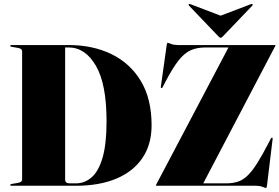

<svg xmlns="http://www.w3.org/2000/svg" viewBox="-20 -924 1390 955"><path d="M31 -4Q31 -8 38 -9L69.5 -14.5Q90 -18 90 -30.5V-669Q90 -682 70 -685.5L36.5 -691.5Q31 -692 31 -696.5Q31 -700 36.5 -700H321Q441 -700 534.2 -654.8Q627.5 -609.5 680.8 -520.8Q734 -432 734 -301Q734 -205 688.2 -137.8Q642.5 -70.5 558 -35.2Q473.5 0 357 0H36.5Q31 0 31 -4ZM357 -12Q401 -12 435.5 -41.8Q470 -71.5 490 -139.2Q510 -207 510 -321Q510 -506 457 -597Q404 -688 321 -688H304V-31Q304 -12 326 -12ZM1349.5 -696 991 -12H1104.5Q1137 -12 1162.2 -20Q1187.5 -28 1210.5 -49.8Q1233.5 -71.5 1259 -111.8Q1284.5 -152 1318 -217L1327 -234.5Q1330 -240 1333.5 -239Q1337 -238.5 1336 -233L1308 -1Q1306.5 11 1303 11Q1300 11 1286 5.5Q1272 0 1253 0H758.5Q755.5 0 755.5 -2.5Q755.5 -3 757 -6L1116.5 -688H1002.5Q959.5 -688 928 -673.8Q896.5 -659.5 867.5 -622.5Q838.5 -585.5 802.5 -516.5L789 -490.5Q786 -485 782.5 -486Q779.5 -487 780 -492L809 -699Q810.5 -711 814 -711Q817 -711 831.2 -705.5Q845.5 -700 864 -700H1348.5Q1350.5 -700 1350.5 -698.5Q1350.5 -697.5 1349.5 -696ZM1088 -742.5Q1082 -736 1077.5 -736Q1073 -736 1067 -742.5L920 -896Q916 -901 919.5 -903.5Q921.5 -905.5 927.5 -903L1077.5 -846L1227 -903Q1233 -905.5 1235.5 -903.5Q1238.5 -900.5 1235 -896Z"/></svg>

Font: Fraunces 144pt Black
Style: Regular
Weight: 900
Version: Version 1.000;[0bf87f6ff]